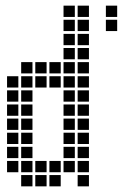

<svg xmlns="http://www.w3.org/2000/svg" viewBox="-20 -665 490 680"><path d="M5 -395V-355H45V-395ZM5 -345V-305H45V-345ZM5 -295V-255H45V-295ZM5 -245V-205H45V-245ZM5 -195V-155H45V-195ZM5 -145V-105H45V-145ZM5 -95V-55H45V-95ZM55 -45V-5H95V-45ZM55 -95V-55H95V-95ZM55 -145V-105H95V-145ZM55 -195V-155H95V-195ZM55 -245V-205H95V-245ZM55 -295V-255H95V-295ZM55 -345V-305H95V-345ZM55 -395V-355H95V-395ZM55 -445V-405H95V-445ZM105 -445V-405H145V-445ZM155 -445V-405H195V-445ZM105 -95V-55H145V-95ZM105 -45V-5H145V-45ZM155 -45V-5H195V-45ZM155 -95V-55H195V-95ZM205 -645V-605H245V-645ZM205 -595V-555H245V-595ZM205 -545V-505H245V-545ZM255 -645V-605H295V-645ZM255 -595V-555H295V-595ZM255 -545V-505H295V-545ZM205 -445V-405H245V-445ZM205 -395V-355H245V-395ZM205 -345V-305H245V-345ZM205 -295V-255H245V-295ZM205 -245V-205H245V-245ZM205 -195V-155H245V-195ZM205 -145V-105H245V-145ZM205 -95V-55H245V-95ZM255 -45V-5H295V-45ZM255 -95V-55H295V-95ZM255 -145V-105H295V-145ZM255 -195V-155H295V-195ZM255 -245V-205H295V-245ZM255 -295V-255H295V-295ZM255 -345V-305H295V-345ZM255 -395V-355H295V-395ZM255 -445V-405H295V-445ZM255 -495V-455H295V-495ZM205 -495V-455H245V-495ZM155 -395V-355H195V-395ZM105 -395V-355H145V-395ZM355 -645V-605H395V-645ZM355 -595V-555H395V-595Z"/></svg>

Font: Nose Transport 13 Square
Style: Regular
Weight: 400
Designer: Nico Rohrbach
Foundry: Nose
Version: Version 1.400;Glyphs 3.2.3 (3260)